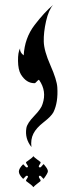

<svg xmlns="http://www.w3.org/2000/svg" viewBox="-20 -570 320 794"><path d="M118 76Q122 81 133 89Q144 97 147 99.5Q150 102 144 110.5Q138 119 142 121.5Q146 124 150 120Q154 116 157 112Q160 108 161 109Q162 110 170 120.5Q178 131 178 138.5Q178 146 161 169Q160 171 153.5 163Q147 155 143 157Q138 160 144 168.5Q150 177 147 179.5Q144 182 133 190.5Q122 199 118 204Q114 198 103 190Q92 182 89 179.5Q86 177 89.5 172Q93 167 95 163Q97 159 93 157Q89 155 82.5 163Q76 171 75 169Q58 152 58 139.5Q58 127 75 110Q76 108 82.5 116Q89 124 93 122Q97 120 95 116Q93 112 89.5 107Q86 102 89 99.5Q92 97 103.5 89Q115 81 118 76ZM200 -550Q181 -529 170.5 -482.5Q160 -436 161 -398Q162 -360 188.5 -300Q215 -240 217 -209Q221 -147 201 -106Q192 -89 161 -65Q130 -41 118 -17Q106 7 110 38Q82 3 89 -40Q92 -60 121.5 -90.5Q151 -121 156 -140Q174 -193 142 -239Q140 -242 133.5 -234.5Q127 -227 124 -226Q89 -225 66 -263Q55 -282 54.5 -318Q54 -354 63 -370Q61 -354 78 -341Q82 -413 123 -466.5Q164 -520 200 -550Z"/></svg>

Font: SOV_mook
Style: Book
Weight: 400
Version: Version 1.00